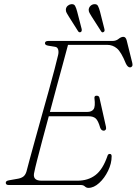

<svg xmlns="http://www.w3.org/2000/svg" viewBox="-20 -899 664 933"><path d="M372.5 0H22Q8 0 8 -11Q8 -20.5 24.5 -23L64 -30Q81 -32.5 92 -40Q103 -47.5 108.5 -65Q112.5 -81.5 123.8 -122.8Q135 -164 150.5 -220Q166 -276 183.2 -337.8Q200.5 -399.5 216.8 -457.8Q233 -516 245 -562.2Q257 -608.5 262.5 -632Q266 -647 262.5 -658.5Q259 -670 248 -671.5L214.5 -677Q198.5 -679.5 198.5 -689Q198.5 -700 215 -700H526.5Q544 -700 556.2 -710Q568.5 -720 579.5 -720Q591 -720 595.5 -703L623 -592.5Q625.5 -582 621.8 -576.8Q618 -571.5 612 -571.5Q600.5 -571.5 591.5 -590.5Q569 -646.5 548.2 -663.8Q527.5 -681 501.5 -681H310.5Q300.5 -643 286 -590Q271.5 -537 255 -476.2Q238.5 -415.5 222.5 -355H403Q425.5 -355 434.8 -368.2Q444 -381.5 439 -421.5Q437.5 -434 449.5 -434Q461.5 -434 463.5 -423L495 -282.5Q497 -273 493.2 -268.5Q489.5 -264 485 -264Q472.5 -263.5 467 -278Q457 -313 445 -323.5Q433 -334 411 -334H217Q200 -271.5 185.2 -215.8Q170.5 -160 160.2 -120Q150 -80 147 -64Q135 -21 181.5 -21H356.5Q408.5 -21 444.2 -48.5Q480 -76 502.5 -142Q505 -151 513.5 -151Q522.5 -151 522.5 -139.5Q522.5 -104.5 505.2 -69Q488 -33.5 462 -9.8Q436 14 409.5 14Q400 14 392.5 7Q385 0 372.5 0ZM355 -842.5 377 -757.5Q378.5 -747 373 -743.5Q365.5 -739.5 360 -746.5L313.5 -820Q308.5 -828 304 -836Q299.5 -844 300 -853Q301 -863.5 308.2 -870.2Q315.5 -877 325 -878.5Q339.5 -880.5 345 -870.2Q350.5 -860 355 -842.5ZM466 -842.5 487.5 -757.5Q490 -747 483.5 -743.5Q476.5 -739 471.5 -746.5L424.5 -820Q419.5 -828 415 -836Q410.5 -844 411 -853Q412.5 -863.5 419.5 -870.2Q426.5 -877 436 -878.5Q450.5 -880.5 456 -870.2Q461.5 -860 466 -842.5Z"/></svg>

Font: Fraunces 9pt Soft Thin
Style: Italic
Weight: 100
Italic angle: -16°
Version: Version 1.000;[b76b70a41]